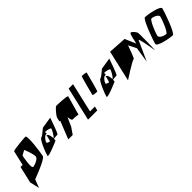

<svg xmlns="http://www.w3.org/2000/svg" viewBox="225 -1878 3367 3367"><g transform="rotate(-45 1909.0 -194.0)"><path d="M21 60 62 238 122 84C122 84 491 -50 505 -109C520 -176 577 -566 527 -566C500 -566 225 -545 208 -524L145 -250H93ZM259 -366 347 -416C350 -430 423 -234 412 -186C401 -138 290 -94 254 -94C203 -94 251 -323 259 -366Z M565 -56C554 -10 853 -143 853 -143C856 -155 857 -170 858 -186C893 -191 930 -194 951 -194C972 -194 1059 -459 1073 -494L863 -461C862 -472 749 -360 720 -360C676 -360 577 -110 565 -56ZM717 -234C727 -278 781 -336 804 -336C865 -336 810 -380 833 -380C893 -380 956 -362 951 -341C948 -328 897 -222 858 -199C857 -254 842 -316 816 -316C774 -316 819 -304 800 -281L778 -202C744 -208 713 -218 717 -234ZM1073 -494H1074C1075 -499 1075 -499 1073 -494Z M1027 0H1137L1220 -121L1291 -279C1296 -300 1300 -194 1324 -194C1350 -194 1445 -190 1460 -178L1561 -536C1547 -560 1322 -566 1296 -566C1268 -566 1163 -432 1159 -414L1140 -332H1159Z M1517 0H1746L1764 -78H1644L1771 -626H1662Z M1877 -250C1875 -240 1969 -232 1979 -232C1990 -232 2082 -591 2084 -601C2086 -611 1991 -620 1980 -620C1970 -620 1879 -260 1877 -250Z M2030 -56C2019 -10 2318 -143 2318 -143C2321 -155 2322 -170 2323 -186C2358 -191 2395 -194 2416 -194C2437 -194 2524 -459 2538 -494L2328 -461C2327 -472 2214 -360 2185 -360C2141 -360 2042 -110 2030 -56ZM2182 -234C2192 -278 2246 -336 2269 -336C2330 -336 2275 -380 2298 -380C2358 -380 2421 -362 2416 -341C2413 -328 2362 -222 2323 -199C2322 -254 2307 -316 2281 -316C2239 -316 2284 -304 2265 -281L2243 -202C2209 -208 2178 -218 2182 -234ZM2538 -494H2539C2540 -499 2540 -499 2538 -494Z M2500 8C2500 8 2797 -186 2835 -186C2855 -186 2946 -466 2936 -424L3009 -280L2964 8L3130 -356C3142 -410 3193 -128 3207 -32C3211 -6 3226 -490 3208 -468C3200 -494 3146 -552 3125 -552C3094 -552 3068 -364 3058 -346L2971 -548L2633 -569Z M3289 -106C3275 -44 3561 6 3614 6C3666 6 3804 -394 3818 -456C3832 -518 3547 -566 3495 -566C3443 -566 3303 -166 3289 -106ZM3416 -183C3428 -234 3518 -468 3560 -468C3602 -468 3703 -428 3691 -378C3679 -328 3591 -92 3548 -92C3505 -92 3404 -132 3416 -183Z"/></g></svg>

Font: Crazy Punk
Style: Obl
Weight: 400
Version: Version 1